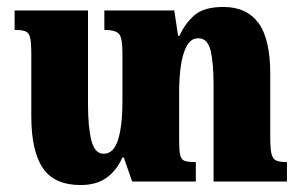

<svg xmlns="http://www.w3.org/2000/svg" viewBox="-20 -522 867 552"><path d="M757 -126Q757 -95 760.5 -80Q764 -65 774 -60.5Q784 -56 805 -56V0H594V-277Q594 -341 585.5 -376.5Q577 -412 550 -412Q529 -412 517 -390Q505 -368 500 -333Q495 -298 495 -258V-118Q495 -90 498 -76.5Q501 -63 511 -59.5Q521 -56 543 -56V0H360L336 -69H332Q314 -30 285 -10Q256 10 212 10Q136 10 103 -39Q70 -88 70 -188V-365Q70 -397 67 -412Q64 -427 54 -431.5Q44 -436 22 -436V-492H233V-222Q233 -158 242.5 -119Q252 -80 278 -80Q307 -80 319.5 -120.5Q332 -161 332 -230V-372Q332 -413 322 -424.5Q312 -436 280 -436V-492H481L492 -419H496Q512 -455 539.5 -478.5Q567 -502 622 -502Q689 -502 723 -456Q757 -410 757 -309Z"/></svg>

Font: Noto Serif Armenian ExtraCondensed Black
Style: Regular
Weight: 900
Width: 2
Designer: Monotype Design Team
Foundry: Monotype Imaging Inc.
Version: Version 2.008; ttfautohint (v1.8.4.7-5d5b)